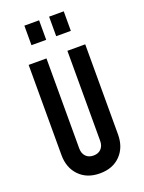

<svg xmlns="http://www.w3.org/2000/svg" viewBox="-181 -1065 873 1164"><g transform="rotate(-20 255.5 -483.0)"><path d="M438 -750V-169Q438 -86 388.5 -35Q339 16 255.5 16Q172.5 16 122.8 -35Q73 -86 73 -169V-750H188V-169Q188 -137.5 206 -118.2Q224 -99 255.5 -99Q287 -99 305 -118.2Q323 -137.5 323 -169V-750ZM130 -856.5V-982.5H225V-856.5ZM289.5 -856.5V-982.5H384V-856.5Z"/></g></svg>

Font: Mohave SemiBold
Style: Regular
Weight: 600
Designer: Gumpita Rahayu
Foundry: Tokotype
Version: Version 2.003